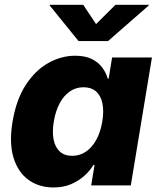

<svg xmlns="http://www.w3.org/2000/svg" viewBox="-20 -784 673 812"><path d="M206.5 8.8Q145 8.8 100.6 -23.2Q56.2 -55.2 37.1 -117.4Q18.1 -179.7 33.2 -270Q48.8 -363.3 89.1 -425Q129.4 -486.8 184.3 -517.6Q239.3 -548.3 297.9 -548.3Q339.8 -548.3 367.7 -534.7Q395.5 -521 412.1 -498.8Q428.7 -476.6 435.5 -451.7H439.5L454.1 -541H622.6L533.2 0H365.7L379.9 -86.4H375Q359.9 -61 335.7 -39.6Q311.5 -18.1 279.3 -4.6Q247.1 8.8 206.5 8.8ZM285.2 -125Q317.9 -125 344 -143.1Q370.1 -161.1 387.7 -193.6Q405.3 -226.1 412.6 -270Q419.9 -314.9 413.1 -347.4Q406.2 -379.9 386 -397.5Q365.7 -415 333 -415Q300.8 -415 274.9 -397Q249 -378.9 231.9 -346.4Q214.8 -314 207.5 -270Q200.2 -226.6 206.8 -193.6Q213.4 -160.6 233.2 -142.8Q252.9 -125 285.2 -125ZM332 -763.7 386.2 -682.1 468.3 -763.7H609.4L608.9 -760.7L437 -610.4H312L190.4 -760.7L190.9 -763.7Z"/></svg>

Font: Inter 17pt ExtraBold
Style: Italic
Weight: 800
Italic angle: -9.3988°
Version: Version 4.001;git-66647c0bb